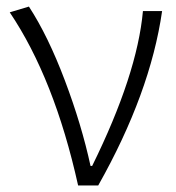

<svg xmlns="http://www.w3.org/2000/svg" viewBox="-20 -567 538 587"><path d="M280.3 0H218.8Q146.5 -326.2 9.8 -529.3L68.4 -546.9Q127 -457 178.2 -321.3Q229.5 -185.5 256.8 -59.6H261.7Q399.4 -338.9 417 -533.2H475.6Q439.5 -282.2 280.3 0Z"/></svg>

Font: Gen Shin Gothic Light
Style: Regular
Weight: 200
Designer: [Source Han Sans]
Ryoko NISHIZUKA  (kana & ideographs); Paul D. Hunt (Latin, Greek & Cyrillic); Wenlong ZHANG  (bopomofo
Version: Version 1.002.20150607